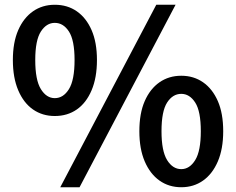

<svg xmlns="http://www.w3.org/2000/svg" viewBox="-20 -772 991 806"><path d="M210 -285Q158 -285 118.5 -312.5Q79 -340 56.5 -393Q34 -446 34 -520Q34 -594 56.5 -645.5Q79 -697 118.5 -724.5Q158 -752 210 -752Q263 -752 302.5 -724.5Q342 -697 364.5 -645.5Q387 -594 387 -520Q387 -446 364.5 -393Q342 -340 302.5 -312.5Q263 -285 210 -285ZM210 -360Q246 -360 269.5 -398Q293 -436 293 -520Q293 -603 269.5 -639.5Q246 -676 210 -676Q175 -676 151.5 -639.5Q128 -603 128 -520Q128 -436 151.5 -398Q175 -360 210 -360ZM233 14 636 -752H717L314 14ZM741 14Q689 14 649.5 -14Q610 -42 587.5 -94.5Q565 -147 565 -221Q565 -296 587.5 -347.5Q610 -399 649.5 -426.5Q689 -454 741 -454Q793 -454 832.5 -426.5Q872 -399 894.5 -347.5Q917 -296 917 -221Q917 -147 894.5 -94.5Q872 -42 832.5 -14Q793 14 741 14ZM741 -62Q776 -62 799.5 -100Q823 -138 823 -221Q823 -305 799.5 -341.5Q776 -378 741 -378Q705 -378 681.5 -341.5Q658 -305 658 -221Q658 -138 681.5 -100Q705 -62 741 -62Z"/></svg>

Font: Noto Sans HK SemiBold
Style: Regular
Weight: 600
Version: Version 2.004-H2;hotconv 1.0.118;makeotfexe 2.5.65603